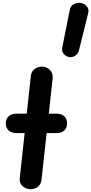

<svg xmlns="http://www.w3.org/2000/svg" viewBox="-20 -1355 654 1375"><path d="M198.5 0Q166.5 0 142.2 -21.5Q118 -43 121.5 -79.5L156.5 -402H99.5Q62.5 -402 42 -420.5Q21.5 -439 21.5 -471Q21.5 -504 42 -522.5Q62.5 -541 99.5 -541H171.5L201 -811.5Q204 -844 228.5 -861Q253 -878 279 -878Q313 -878 337 -854.5Q361 -831 357 -792L329.5 -541H385.5Q421 -541 440.5 -522.5Q460 -504 460 -471Q460 -439 440.5 -420.5Q421 -402 385.5 -402H314L277.5 -69Q274 -35 251.2 -17.5Q228.5 0 198.5 0ZM475 -946.5Q452.5 -950.5 436.8 -968.5Q421 -986.5 426 -1015L479 -1281Q483 -1310.5 506.5 -1324Q530 -1337.5 554 -1334.5Q581 -1331.5 600 -1311.8Q619 -1292 611.5 -1261L546 -996Q539.5 -969 518 -955.8Q496.5 -942.5 475 -946.5Z"/></svg>

Font: Edu SA Hand Cursive
Style: Regular
Weight: 400
Designer: Tina and Corey Anderson, Eben Sorkin, Mirko Velimirovic
Foundry: Google for Education
Version: Version 2.000